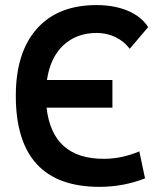

<svg xmlns="http://www.w3.org/2000/svg" viewBox="-20 -723 626 753"><path d="M370.1 9.8Q42 9.8 42 -347.7Q42 -517.1 124.5 -610.1Q207 -703.1 358.4 -703.1Q428.2 -703.1 481.4 -680.7Q534.7 -658.2 561 -616.7L488.8 -531.7Q466.8 -561 432.9 -577.4Q398.9 -593.8 359.4 -593.8Q280.8 -593.8 229 -545.9Q177.2 -498 164.1 -409.2H420.9V-300.8H162.6Q185.1 -100.1 386.7 -100.1Q457.5 -100.1 526.4 -129.4L548.8 -23.4Q463.9 9.8 370.1 9.8Z"/></svg>

Font: CaskaydiaCove NF SemiBold
Style: Regular
Weight: 600
Designer: Aaron Bell
Foundry: Saja Typeworks
Version: Version 2111.001; VTT 6.35;Nerd Fonts 3.2.1